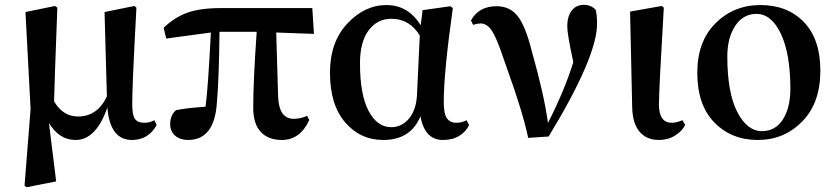

<svg xmlns="http://www.w3.org/2000/svg" viewBox="-20 -572 3506 806"><path d="M627.9 -67.4 637.7 -46.9Q602.5 15.6 534.2 15.6Q441.4 15.6 430.7 -121.1Q383.8 15.6 296.9 15.6Q228.5 15.6 185.5 -55.7L215.8 189.5L91.8 213.9L83 208L108.4 -114.3L86.9 -521.5L210.9 -546.9L220.7 -540Q208 -203.1 207 -146.5Q244.1 -83 307.6 -83Q388.7 -83 428.7 -167L418.9 -521.5L543.9 -546.9L552.7 -540Q534.2 -199.2 535.2 -133.8Q535.2 -87.9 546.9 -72.3Q558.6 -56.6 585.9 -56.6Q608.4 -56.6 627.9 -67.4Z M1139.6 -435.5 1147.5 -166Q1151.4 -73.2 1212.9 -73.2Q1243.2 -73.2 1268.6 -85.9L1278.3 -68.4Q1240.2 15.6 1163.1 15.6Q1106.4 15.6 1074.7 -18.1Q1043 -51.8 1043 -121.1Q1043 -231.4 1057.6 -438.5H901.4Q899.4 -241.2 890.6 -142.6Q880.9 15.6 769.5 15.6Q736.3 15.6 715.3 -2.4Q694.3 -20.5 694.3 -50.8Q694.3 -87.9 718.8 -109.4Q757.8 -118.2 842.8 -124Q853.5 -202.1 865.2 -435.5L677.7 -410.2L667 -455.1Q711.9 -499 766.1 -518.6Q820.3 -538.1 908.2 -538.1H1291L1297.9 -429.7Z M1730.5 -173.8 1742.2 -422.9Q1699.2 -493.2 1623 -493.2Q1563.5 -493.2 1527.3 -444.3Q1491.2 -395.5 1491.2 -306.6Q1491.2 -174.8 1527.3 -106.4Q1563.5 -38.1 1622.1 -38.1Q1667 -38.1 1697.3 -74.7Q1727.5 -111.3 1730.5 -173.8ZM1938.5 -67.4 1949.2 -46.9Q1936.5 -19.5 1908.2 -2Q1879.9 15.6 1839.8 15.6Q1762.7 15.6 1745.1 -84Q1704.1 15.6 1588.9 15.6Q1492.2 15.6 1428.7 -58.6Q1365.2 -132.8 1365.2 -266.6Q1365.2 -395.5 1438 -473.1Q1510.7 -550.8 1602.5 -550.8Q1693.4 -550.8 1746.1 -465.8L1753.9 -529.3L1871.1 -545.9L1880.9 -538.1Q1842.8 -266.6 1842.8 -144.5Q1842.8 -94.7 1856 -75.7Q1869.1 -56.6 1895.5 -56.6Q1919.9 -56.6 1938.5 -67.4Z M1965.8 -467.8 1957 -486.3Q1990.2 -545.9 2064.5 -545.9Q2120.1 -545.9 2152.8 -504.9Q2185.5 -463.9 2211.9 -359.4Q2265.6 -168.9 2280.3 -55.7Q2351.6 -196.3 2386.7 -311.5Q2361.3 -427.7 2361.3 -461.9Q2361.3 -502.9 2379.9 -527.3Q2398.4 -551.8 2431.6 -551.8Q2460 -551.8 2480.5 -531.2Q2486.3 -509.8 2486.3 -471.7Q2486.3 -333 2283.2 1L2197.3 6.8Q2189.5 -29.3 2180.2 -63.5Q2170.9 -97.7 2158.2 -137.7Q2145.5 -177.7 2138.7 -197.8Q2131.8 -217.8 2114.7 -266.6Q2097.7 -315.4 2093.8 -326.2Q2066.4 -409.2 2045.9 -441.4Q2025.4 -473.6 1997.1 -473.6Q1985.4 -473.6 1965.8 -467.8Z M2746.1 15.6Q2693.4 15.6 2664.1 -20Q2634.8 -55.7 2633.8 -124L2625 -523.4L2757.8 -546.9L2766.6 -540Q2746.1 -192.4 2746.1 -131.8Q2747.1 -56.6 2799.8 -56.6Q2819.3 -56.6 2844.7 -67.4L2856.4 -47.9Q2844.7 -22.5 2814.5 -3.4Q2784.2 15.6 2746.1 15.6Z M2907.2 -266.6Q2907.2 -398.4 2983.9 -474.6Q3060.5 -550.8 3171.9 -550.8Q3286.1 -550.8 3355 -479Q3423.8 -407.2 3423.8 -275.4Q3423.8 -139.6 3347.7 -62Q3271.5 15.6 3161.1 15.6Q3050.8 15.6 2979 -57.6Q2907.2 -130.9 2907.2 -266.6ZM3178.7 -21.5Q3235.4 -21.5 3266.6 -70.8Q3297.9 -120.1 3297.9 -199.2Q3297.9 -345.7 3258.3 -429.7Q3218.8 -513.7 3155.3 -513.7Q3099.6 -513.7 3066.4 -463.4Q3033.2 -413.1 3033.2 -335Q3033.2 -183.6 3074.7 -102.5Q3116.2 -21.5 3178.7 -21.5Z"/></svg>

Font: GenYoMin TW TTF Bold
Style: Regular
Weight: 700
Version: Version 1.300